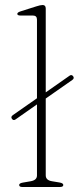

<svg xmlns="http://www.w3.org/2000/svg" viewBox="-20 -746 315 766"><path d="M27.5 -272Q22 -280 31 -286.5L127.5 -354V-667.5Q127.5 -684 111.5 -684H62.5Q49 -684 49 -690.5Q49 -696.5 61.5 -700.5L124.5 -720.5Q141.5 -726 150 -726Q162.5 -726 162.5 -712V-377.5L257.5 -444Q266 -450 272 -441.5Q277.5 -433.5 268.5 -427L162.5 -353V-46.5Q162.5 -27 187 -23L217 -18Q232.5 -15.5 232.5 -8Q232.5 0 219 0H69Q56.5 0 56.5 -8Q56.5 -15 71 -17.5L103 -23Q127.5 -27.5 127.5 -46V-329.5L42 -269.5Q33.5 -263.5 27.5 -272Z"/></svg>

Font: Fraunces 9pt S000 Thin
Style: Regular
Weight: 100
Version: Version 1.000; ttfautohint (v1.8.3)